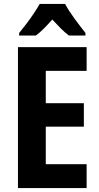

<svg xmlns="http://www.w3.org/2000/svg" viewBox="-20 -953 504 973"><path d="M419 0H71V-714H419V-594H212V-430H405V-311H212V-121H419ZM310 -933Q328 -899 357 -859.5Q386 -820 413 -786V-773H329Q309 -788 288.5 -808.5Q268 -829 245 -854Q222 -828 201.5 -807.5Q181 -787 162 -773H77V-786Q93 -805 113.5 -832Q134 -859 152 -886Q170 -913 181 -933Z"/></svg>

Font: Noto Sans Lao Condensed
Style: Bold
Weight: 700
Width: 3
Designer: Monotype Design Team
Foundry: Monotype Imaging Inc.
Version: Version 2.003; ttfautohint (v1.8.4.7-5d5b)